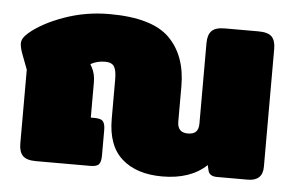

<svg xmlns="http://www.w3.org/2000/svg" viewBox="-44 -602 1031 678"><g transform="rotate(5 471.5 -262.5)"><path d="M358 -172V-312Q358 -344 349.5 -357.5Q341 -371 317 -371Q289 -371 266 -358L272 -347Q284 -325 284 -295V-170H297Q320 -170 327.5 -161Q335 -152 335 -130V-40Q335 -18 327.5 -9Q320 0 297 0H104Q71 0 57.5 -14Q44 -28 44 -57V-319L25 -369Q15 -395 15 -410Q15 -428 37 -447Q81 -485 157.5 -512.5Q234 -540 318 -540Q469 -540 531 -478.5Q593 -417 593 -308V-183Q593 -144 630 -144Q650 -144 659 -153.5Q668 -163 668 -183V-468Q668 -497 681.5 -511Q695 -525 728 -525H847Q881 -525 894.5 -511.5Q908 -498 908 -468V-50Q908 -25 894.5 -12.5Q881 0 856 0H746Q718 0 714 -22L710 -39Q653 15 553 15Q462 15 410 -31Q358 -77 358 -172Z"/></g></svg>

Font: Mitr
Style: Bold
Weight: 700
Designer: Thanarat Vachiruckul
Foundry: Cadson Demak
Version: Version 1.003